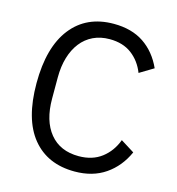

<svg xmlns="http://www.w3.org/2000/svg" viewBox="-107 -803 836 907"><g transform="rotate(15 310.5 -349.0)"><path d="M339 12Q206 12 132 -78.5Q58 -169 58 -345Q58 -521 132 -615.5Q206 -710 339 -710Q427 -710 486.5 -670Q546 -630 579 -557L511 -516Q490 -570 447 -602.5Q404 -635 339 -635Q294 -635 258.5 -618Q223 -601 198.5 -569.5Q174 -538 161 -494.5Q148 -451 148 -397V-293Q148 -185 198 -124Q248 -63 339 -63Q406 -63 451 -97.5Q496 -132 517 -189L584 -147Q551 -73 489 -30.5Q427 12 339 12Z"/></g></svg>

Font: IBM Plex Thai
Style: Regular
Weight: 400
Designer: Mike Abbink, Paul van der Laan, Pieter van Rosmalen, Ben Mitchell, Mark Frömberg
Foundry: Bold Monday
Version: Version 1.0